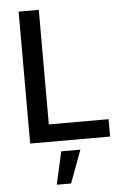

<svg xmlns="http://www.w3.org/2000/svg" viewBox="-63 -772 690 1055"><g transform="rotate(-5 282.5 -245.0)"><path d="M80.6 0V-727.5H191.9V-95.7H521.5V0ZM206.5 238.3 247.1 57.6H352.5L285.6 238.3Z"/></g></svg>

Font: Inter Medium
Style: Regular
Weight: 500
Designer: Rasmus Andersson
Foundry: rsms
Version: Version 4.001;git-9221beed3